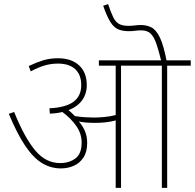

<svg xmlns="http://www.w3.org/2000/svg" viewBox="-20 -916 950 936"><path d="M405 -219Q405 -175 386.5 -147.5Q368 -120 339 -107.5Q310 -95 277 -95Q227 -95 184 -121.5Q141 -148 102 -206.5Q63 -265 23 -361L49 -370Q99 -246 151 -183.5Q203 -121 273 -121Q317 -121 347.5 -143.5Q378 -166 378 -221Q378 -264 352.5 -301Q327 -338 284 -370Q256 -363 223 -362L221 -388Q301 -392 338.5 -420Q376 -448 376 -501Q376 -552 346.5 -579Q317 -606 263 -606Q228 -606 196.5 -596.5Q165 -587 130 -568L120 -594Q158 -612 190.5 -622Q223 -632 263 -632Q328 -632 365.5 -597.5Q403 -563 403 -501Q403 -459 380.5 -427.5Q358 -396 314 -379Q322 -372 330 -365Q338 -358 345 -350Q371 -346 394.5 -344.5Q418 -343 438 -343Q460 -343 488 -345.5Q516 -348 544 -355V-596H462V-622H910V-596H795V0H769V-596H570V0H544V-329Q519 -322 493 -319.5Q467 -317 443 -317Q422 -317 401.5 -318.5Q381 -320 364 -324Q383 -303 394 -277Q405 -251 405 -219ZM767 -615Q754 -668 742.5 -702Q731 -736 714.5 -752Q698 -768 669 -768Q653 -768 638.5 -766Q624 -764 608 -764Q578 -764 556.5 -773Q535 -782 518 -809Q501 -836 483 -888L507 -896Q521 -854 532.5 -831Q544 -808 561 -799Q578 -790 607 -790Q620 -790 636 -792Q652 -794 668 -794Q695 -794 718 -782.5Q741 -771 759.5 -733Q778 -695 793 -615Z"/></svg>

Font: Noto Sans Thin
Style: Italic
Weight: 100
Italic angle: -12°
Designer: Monotype Design Team
Foundry: Monotype Imaging Inc.
Version: Version 2.013; ttfautohint (v1.8.4.7-5d5b)